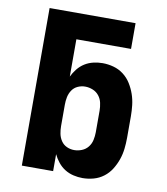

<svg xmlns="http://www.w3.org/2000/svg" viewBox="-83 -805 766 882"><g transform="rotate(10 300.0 -363.5)"><path d="M361 8Q340 8 318.5 3Q297 -2 278.5 -13.5Q260 -25 246 -42.5Q232 -60 223 -79V0H77V-735H478V-615H223V-441Q232 -460 246 -477.5Q260 -495 278.5 -506.5Q297 -518 318.5 -523Q340 -528 361 -528Q387 -528 412.5 -521Q438 -514 459 -498Q480 -482 494 -459.5Q508 -437 516.5 -412.5Q525 -388 528 -362Q531 -336 531 -310V-210Q531 -184 528 -158Q525 -132 516.5 -107.5Q508 -83 494 -60.5Q480 -38 459 -22Q438 -6 412.5 1Q387 8 361 8ZM301 -112Q319 -112 336.5 -119Q354 -126 365.5 -140.5Q377 -155 381 -173.5Q385 -192 385 -210V-310Q385 -328 381 -346.5Q377 -365 365.5 -379.5Q354 -394 336.5 -401Q319 -408 301 -408Q283 -408 266.5 -400.5Q250 -393 240 -378Q230 -363 226.5 -345.5Q223 -328 223 -310V-210Q223 -192 226.5 -174.5Q230 -157 240 -142Q250 -127 266.5 -119.5Q283 -112 301 -112Z"/></g></svg>

Font: Iosevka Custom Heavy Extended
Style: Regular
Weight: 900
Width: 7
Monospace: yes
Designer: Belleve Invis
Foundry: Belleve Invis
Version: Version 11.2.4; ttfautohint (v1.8.4)